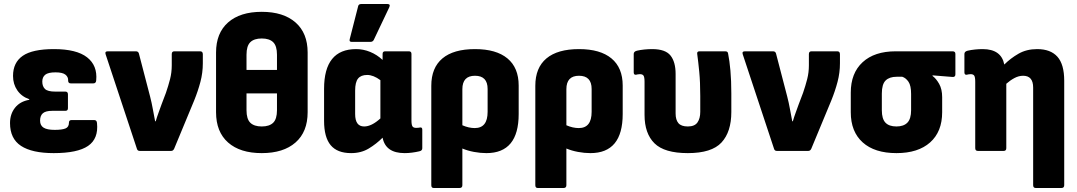

<svg xmlns="http://www.w3.org/2000/svg" viewBox="-20 -753 5376 958"><path d="M248 11Q140 11 85 -25Q30 -61 30 -139Q30 -184 55 -215.5Q80 -247 126 -255V-258Q88 -271 66.5 -302Q45 -333 45 -374Q45 -441 93.5 -474.5Q142 -508 249 -508Q362 -508 414.5 -467Q467 -426 460 -352Q459 -337 446 -337H333Q320 -337 320 -351Q321 -369 306.5 -380.5Q292 -392 257 -392Q220 -392 205.5 -380Q191 -368 191 -346Q191 -322 204.5 -309Q218 -296 255 -296H306Q319 -296 319 -282V-213Q319 -200 306 -200H240Q208 -200 194 -188Q180 -176 180 -151Q180 -127 197.5 -116Q215 -105 253 -105Q289 -105 306.5 -112Q324 -119 324 -141Q324 -154 337 -154H450Q463 -154 464 -139Q472 -61 419.5 -25Q367 11 248 11Z M677 0Q666 0 663 -11L507 -482Q502 -497 518 -497H658Q670 -497 673 -486L729 -271Q737 -240 742.5 -209Q748 -178 754 -148H757Q763 -169 771 -190.5Q779 -212 786 -232L808 -290Q820 -325 828.5 -358Q837 -391 837 -427V-483Q837 -497 850 -497H979Q992 -497 992 -482V-437Q992 -390 980 -344.5Q968 -299 949 -252L849 -11Q844 0 834 0Z M1286 -694Q1394 -694 1454.5 -641Q1515 -588 1515 -491V-193Q1515 -95 1454.5 -42Q1394 11 1286 11Q1178 11 1118 -42Q1058 -95 1058 -193V-491Q1058 -588 1118 -641Q1178 -694 1286 -694ZM1286 -561Q1248 -561 1229 -542.5Q1210 -524 1210 -480V-404H1362V-480Q1362 -524 1343 -542.5Q1324 -561 1286 -561ZM1286 -122Q1324 -122 1343 -140.5Q1362 -159 1362 -203V-287H1210V-203Q1210 -159 1229 -140.5Q1248 -122 1286 -122Z M1732 11Q1663 11 1630 -28.5Q1597 -68 1597 -150V-310Q1597 -508 1757 -508Q1793 -508 1827 -494Q1861 -480 1889 -454V-484Q1889 -497 1902 -497H2020Q2033 -497 2033 -484V-153Q2033 -130 2038 -122.5Q2043 -115 2056 -115Q2062 -115 2067 -115.5Q2072 -116 2077 -117Q2087 -118 2087 -106V-13Q2087 -1 2072 2Q2055 6 2036 8.5Q2017 11 1999 11Q1904 11 1889 -66Q1858 -35 1820 -12Q1782 11 1732 11ZM1752 -184Q1752 -122 1797 -122Q1834 -122 1878 -162V-353Q1843 -379 1812 -379Q1781 -379 1766.5 -361Q1752 -343 1752 -301ZM1735 -544Q1721 -544 1725 -558L1767 -722Q1769 -733 1783 -733H1913Q1930 -733 1922 -716L1845 -554Q1840 -544 1828 -544Z M2144 185Q2132 185 2132 171V-325Q2132 -415 2187.5 -461.5Q2243 -508 2350 -508Q2456 -508 2512 -461.5Q2568 -415 2568 -326V-184Q2568 11 2407 11Q2377 11 2345 5Q2313 -1 2287 -12V171Q2287 185 2273 185ZM2287 -308V-128Q2319 -114 2349 -114Q2413 -114 2413 -195V-309Q2413 -375 2350 -375Q2287 -375 2287 -308Z M2663 185Q2651 185 2651 171V-325Q2651 -415 2706.5 -461.5Q2762 -508 2869 -508Q2975 -508 3031 -461.5Q3087 -415 3087 -326V-184Q3087 11 2926 11Q2896 11 2864 5Q2832 -1 2806 -12V171Q2806 185 2792 185ZM2806 -308V-128Q2838 -114 2868 -114Q2932 -114 2932 -195V-309Q2932 -375 2869 -375Q2806 -375 2806 -308Z M3412 11Q3295 11 3245.5 -38Q3196 -87 3196 -180V-345Q3196 -368 3191 -375.5Q3186 -383 3173 -383Q3167 -383 3162.5 -382Q3158 -381 3153 -380Q3142 -379 3142 -392V-484Q3142 -496 3158 -500Q3175 -504 3195 -506Q3215 -508 3234 -508Q3300 -508 3325.5 -476Q3351 -444 3351 -384V-187Q3351 -155 3365 -138.5Q3379 -122 3412 -122Q3446 -122 3460 -142Q3474 -162 3474 -195V-274Q3474 -343 3469 -394.5Q3464 -446 3459 -482Q3456 -497 3470 -497H3599Q3612 -497 3613 -485Q3620 -451 3624.5 -401Q3629 -351 3629 -287V-194Q3629 -95 3580 -42Q3531 11 3412 11Z M3856 0Q3845 0 3842 -11L3686 -482Q3681 -497 3697 -497H3837Q3849 -497 3852 -486L3908 -271Q3916 -240 3921.5 -209Q3927 -178 3933 -148H3936Q3942 -169 3950 -190.5Q3958 -212 3965 -232L3987 -290Q3999 -325 4007.5 -358Q4016 -391 4016 -427V-483Q4016 -497 4029 -497H4158Q4171 -497 4171 -482V-437Q4171 -390 4159 -344.5Q4147 -299 4128 -252L4028 -11Q4023 0 4013 0Z M4453 11Q4344 11 4284.5 -42.5Q4225 -96 4225 -193V-291Q4225 -388 4284 -442.5Q4343 -497 4449 -497H4733Q4747 -497 4747 -484V-382Q4747 -368 4733 -369L4633 -377V-374Q4651 -361 4666 -334.5Q4681 -308 4681 -268V-193Q4681 -96 4621 -42.5Q4561 11 4453 11ZM4453 -122Q4489 -122 4507.5 -141Q4526 -160 4526 -203V-284Q4526 -326 4513 -345Q4500 -364 4482 -370H4454Q4418 -370 4399 -351.5Q4380 -333 4380 -286V-203Q4380 -160 4398 -141Q4416 -122 4453 -122Z M4859 0Q4846 0 4846 -14V-345Q4846 -368 4841 -375.5Q4836 -383 4823 -383Q4817 -383 4812.5 -382Q4808 -381 4803 -380Q4792 -379 4792 -392V-484Q4792 -496 4808 -500Q4825 -504 4845 -506Q4865 -508 4883 -508Q4976 -508 4991 -431Q5022 -462 5062 -485Q5102 -508 5155 -508Q5222 -508 5256 -470Q5290 -432 5290 -350V171Q5290 185 5276 185H5148Q5135 185 5135 171V-316Q5135 -375 5085 -375Q5063 -375 5041.5 -363.5Q5020 -352 5001 -335V-14Q5001 0 4988 0Z"/></svg>

Font: Sofia Sans Semi Condensed Black
Style: Regular
Weight: 900
Designer: Botio Nikoltchev, Ani Petrova
Foundry: lettersoup
Version: Version 4.100; ttfautohint (v1.8.4.7-5d5b)